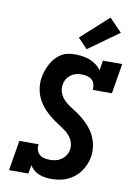

<svg xmlns="http://www.w3.org/2000/svg" viewBox="-106 -1062 811 1137"><g transform="rotate(10 300.0 -493.0)"><path d="M285 8Q265 8 245.5 5Q226 2 209 -5Q192 -12 178 -24Q164 -36 154 -51L145 0H29L59 -181H175Q172 -164 176.5 -147.5Q181 -131 193 -120.5Q205 -110 222 -106Q239 -102 256 -102Q273 -102 291 -106Q309 -110 325 -121Q341 -132 351 -148Q361 -164 364 -182Q367 -204 361 -224Q355 -244 342.5 -260Q330 -276 314 -288Q298 -300 281 -311Q264 -322 247.5 -333.5Q231 -345 215.5 -358Q200 -371 186 -385.5Q172 -400 160.5 -416.5Q149 -433 140.5 -451Q132 -469 127 -490Q122 -511 121 -532Q120 -553 124 -575Q127 -596 134.5 -616.5Q142 -637 152.5 -657Q163 -677 178 -694Q193 -711 212.5 -723Q232 -735 253.5 -739Q275 -743 296 -743Q319 -743 342 -739.5Q365 -736 385.5 -728Q406 -720 424 -706.5Q442 -693 454 -675L464 -735H580L550 -554H434Q437 -571 432.5 -587.5Q428 -604 416 -614.5Q404 -625 387.5 -629Q371 -633 354 -633Q337 -633 320 -628.5Q303 -624 288.5 -613Q274 -602 265 -586.5Q256 -571 254 -554Q250 -532 256 -512Q262 -492 274 -476Q286 -460 302 -447.5Q318 -435 335 -424.5Q352 -414 368.5 -402.5Q385 -391 400.5 -378Q416 -365 430 -350.5Q444 -336 455.5 -320Q467 -304 475.5 -286Q484 -268 489.5 -247.5Q495 -227 496 -206Q497 -185 494 -163Q490 -139 480.5 -116Q471 -93 456.5 -72.5Q442 -52 422 -36Q402 -20 379 -10Q356 0 332 4Q308 8 285 8ZM357 -785 300 -845 464 -994 540 -916Z"/></g></svg>

Font: Iosevka Slab XBdEx
Style: Italic
Weight: 800
Width: 7
Italic angle: -9°
Monospace: yes
Designer: Belleve Invis
Foundry: Belleve Invis
Version: Version 11.1.1; ttfautohint (v1.8.3)